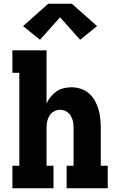

<svg xmlns="http://www.w3.org/2000/svg" viewBox="-20 -1003 640 1023"><path d="M46 0V-120H83V-615H46V-735H228V-452Q237 -471 250.5 -487.5Q264 -504 281 -516Q298 -528 319 -533Q340 -538 361 -538Q386 -538 410.5 -530Q435 -522 454 -505.5Q473 -489 485.5 -466.5Q498 -444 505 -420Q512 -396 514.5 -370.5Q517 -345 517 -320V-120H554V0H335V-120H372V-320Q372 -337 369 -354Q366 -371 357 -386Q348 -401 332.5 -409.5Q317 -418 300 -418Q283 -418 267.5 -409.5Q252 -401 243 -386Q234 -371 231 -354Q228 -337 228 -320V-120H265V0ZM193 -791 103 -864 237 -983H363L497 -864L407 -791L300 -911Z"/></svg>

Font: Iosevka Slab Heavy Extended
Style: Regular
Weight: 900
Width: 7
Monospace: yes
Designer: Belleve Invis
Foundry: Belleve Invis
Version: Version 11.1.0; ttfautohint (v1.8.3)